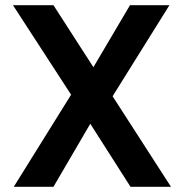

<svg xmlns="http://www.w3.org/2000/svg" viewBox="-20 -720 710 740"><path d="M33 0 254 -355 30 -700H186L340 -461L481 -700H633L414 -349L639 0H483L328 -243L186 0Z"/></svg>

Font: DM Sans
Style: Bold
Weight: 700
Designer: Colophon Foundry, Jonny Pinhorn
Foundry: Colophon Foundry
Version: Version 4.004; ttfautohint (v1.8.4.7-5d5b)